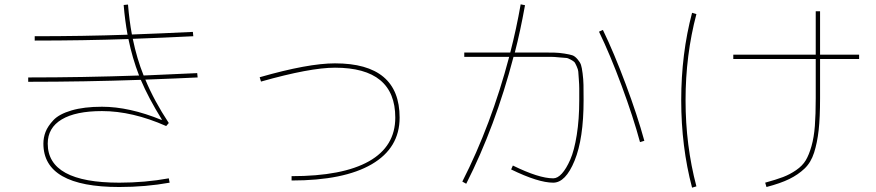

<svg xmlns="http://www.w3.org/2000/svg" viewBox="-20 -822 4040 885"><path d="M725 -269 726 -271Q664 -371 629 -454Q367 -445 110 -445V-465Q362 -465 621 -474Q590 -554 572 -642Q363 -635 140 -635V-655Q362 -655 568 -662Q556 -727 550 -799L570 -801Q576 -728 588 -663Q727 -668 869 -675L871 -655Q732 -648 592 -643Q611 -551 642 -474Q725 -477 889 -485L891 -465Q812 -461 650 -455Q690 -358 758 -255L746 -241Q590 -310 450 -310Q329 -310 264.5 -271.5Q200 -233 200 -160Q200 20 530 20Q648 20 758 0L762 20Q651 40 530 40Q180 40 180 -160Q180 -188 190 -214Q200 -240 226 -268Q252 -296 309.5 -313Q367 -330 450 -330Q576 -330 725 -269Z M1177 -466Q1400 -530 1524 -530Q1822 -530 1822 -280Q1822 -140 1693.5 -65Q1565 10 1324 10V-10Q1559 -10 1680.5 -78.5Q1802 -147 1802 -280Q1802 -510 1524 -510Q1409 -510 1183 -446Z M2670 -360Q2670 -183 2628.5 -81.5Q2587 20 2530 20Q2461 20 2336 -41L2344 -59Q2464 0 2530 0Q2550 0 2570 -22Q2590 -44 2608.5 -86Q2627 -128 2638.5 -200Q2650 -272 2650 -360Q2650 -398 2650 -414.5Q2650 -431 2648 -457Q2646 -483 2645.5 -492Q2645 -501 2638 -516.5Q2631 -532 2628 -535.5Q2625 -539 2611 -547Q2597 -555 2589 -555Q2581 -555 2557.5 -557.5Q2534 -560 2519 -560Q2504 -560 2470 -560H2347Q2263 -239 2129 25L2111 15Q2244 -246 2327 -560H2120V-580H2332Q2360 -688 2380 -802L2400 -798Q2378 -676 2353 -580H2470Q2512 -580 2534.5 -579.5Q2557 -579 2582 -575Q2607 -571 2618.5 -567Q2630 -563 2642 -549Q2654 -535 2658 -523Q2662 -511 2665.5 -483.5Q2669 -456 2669.5 -431Q2670 -406 2670 -360ZM2741 -676 2759 -684Q2810 -579 2864 -434.5Q2918 -290 2950 -173L2930 -167Q2899 -282 2845.5 -426.5Q2792 -571 2741 -676Z M3940 -570V-550H3760V-370Q3760 -280 3753.5 -222Q3747 -164 3732.5 -118.5Q3718 -73 3688.5 -45Q3659 -17 3618.5 3Q3578 23 3513 40L3507 20Q3558 6 3589.5 -6Q3621 -18 3650 -38Q3679 -58 3694 -83Q3709 -108 3720.5 -148.5Q3732 -189 3736 -241.5Q3740 -294 3740 -370V-550H3360V-570H3740V-770H3760V-570ZM3170 -763 3190 -757Q3140 -568 3140 -360Q3140 -152 3190 37L3170 43Q3120 -146 3120 -360Q3120 -574 3170 -763Z"/></svg>

Font: M PLUS 1p Thin
Style: Regular
Weight: 250
Version: Version 1.062